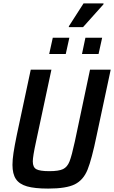

<svg xmlns="http://www.w3.org/2000/svg" viewBox="-20 -1096 668 1124"><path d="M53 -131Q53 -161 59 -201Q65 -241 78 -304L160 -688H281L191 -267Q172 -180 172 -151Q172 -117 192.5 -105.5Q213 -94 269 -94Q324 -94 349 -106Q374 -118 387 -151Q400 -184 418 -267L507 -688H628L546 -304Q517 -163 492.5 -102.5Q468 -42 418 -17Q368 8 262 8Q183 8 138 -5Q93 -18 73 -48Q53 -78 53 -131ZM268 -780 289 -875H386L365 -780ZM460 -780 480 -875H578L557 -780ZM383 -937V-942L469 -1076H586V-1071L466 -937Z"/></svg>

Font: Saira Semi Condensed Medium
Style: Italic
Weight: 500
Width: 4
Italic angle: -12°
Designer: Hector Gatti with collaboration of the Omnibus-Type team
Foundry: Omnibus-Type
Version: Version 1.001; ttfautohint (v1.8)